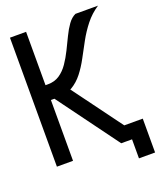

<svg xmlns="http://www.w3.org/2000/svg" viewBox="-165 -901 929 1119"><g transform="rotate(-20 300.0 -341.0)"><path d="M500 118V0H468V-92H600V118ZM56 -377V-469H150Q191 -469 221.5 -489.5Q252 -510 275 -543.5Q298 -577 317.5 -616.5Q337 -656 355 -693.5Q373 -731 393.5 -759.5Q414 -788 440 -800H580Q533 -769 499 -726Q465 -683 439 -635.5Q413 -588 388.5 -542Q364 -496 335 -459Q306 -422 268 -399.5Q230 -377 176 -377ZM34 0V-800H134V0ZM433 0 114 -434 214 -460 553 0Z"/></g></svg>

Font: Victor Mono
Style: Bold
Weight: 700
Monospace: yes
Designer: Rune Bjørnerås
Version: Version 1.561;gftools[0.9.30]